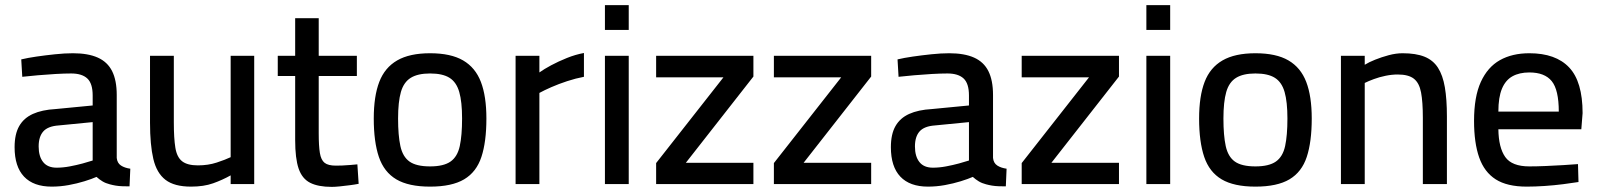

<svg xmlns="http://www.w3.org/2000/svg" viewBox="-20 -719 6243 750"><path d="M182 10Q111 10 74 -29Q37 -68 37 -144Q37 -195 55 -226.5Q73 -258 108.5 -274Q144 -290 197 -293L342 -307V-346Q342 -393 321 -412.5Q300 -432 258 -432Q232 -432 197 -430Q162 -428 128 -425Q94 -422 67 -419L63 -487Q88 -493 122.5 -498Q157 -503 195 -507Q233 -511 265 -511Q324 -511 362 -494Q400 -477 418 -441Q436 -405 436 -348V-102Q438 -82 452.5 -72.5Q467 -63 489 -60L486 9Q472 9 458 8.5Q444 8 432 6Q420 4 409 1Q393 -3 380.5 -10.5Q368 -18 357 -28Q339 -20 310 -11Q281 -2 248 4Q215 10 182 10ZM201 -64Q226 -64 252.5 -69Q279 -74 303 -80.5Q327 -87 342 -92V-242L209 -229Q167 -226 149 -205.5Q131 -185 131 -147Q131 -108 148.5 -86Q166 -64 201 -64Z M726 10Q661 10 626.5 -16.5Q592 -43 579 -98Q566 -153 566 -240V-501H659V-241Q659 -179 665 -142Q671 -105 691.5 -89Q712 -73 753 -73Q793 -73 826.5 -84Q860 -95 881 -105V-501H973V0H881V-34Q849 -16 812.5 -3Q776 10 726 10Z M1276 11Q1223 11 1191.5 -5Q1160 -21 1146.5 -60.5Q1133 -100 1133 -172V-422H1065V-501H1133V-648H1225V-501H1374V-422H1225V-198Q1225 -149 1229.5 -121.5Q1234 -94 1248 -83Q1262 -72 1292 -72Q1302 -72 1317 -72.5Q1332 -73 1348 -74.5Q1364 -76 1376 -77L1381 -1Q1366 2 1346.5 4.5Q1327 7 1308 9Q1289 11 1276 11Z M1660 10Q1576 10 1528 -18.5Q1480 -47 1460 -106Q1440 -165 1440 -256Q1440 -343 1461.5 -399Q1483 -455 1531.5 -483Q1580 -511 1660 -511Q1741 -511 1789 -483Q1837 -455 1858.5 -399Q1880 -343 1880 -256Q1880 -165 1860.5 -106Q1841 -47 1793 -18.5Q1745 10 1660 10ZM1660 -69Q1713 -69 1740 -88Q1767 -107 1776 -148.5Q1785 -190 1785 -256Q1785 -321 1774 -359.5Q1763 -398 1736 -415Q1709 -432 1660 -432Q1612 -432 1584.5 -415Q1557 -398 1546 -359.5Q1535 -321 1535 -256Q1535 -190 1544 -148.5Q1553 -107 1579.5 -88Q1606 -69 1660 -69Z M1994 0V-501H2087V-436Q2105 -449 2133 -464Q2161 -479 2194.5 -492.5Q2228 -506 2261 -512V-419Q2229 -413 2195.5 -402Q2162 -391 2133.5 -378.5Q2105 -366 2087 -356V0Z M2343 0V-501H2436V0ZM2343 -602V-699H2436V-602Z M2543 0V-82L2806 -417H2543V-501H2923V-420L2659 -83H2923V0Z M3003 0V-82L3266 -417H3003V-501H3383V-420L3119 -83H3383V0Z M3605 10Q3534 10 3497 -29Q3460 -68 3460 -144Q3460 -195 3478 -226.5Q3496 -258 3531.5 -274Q3567 -290 3620 -293L3765 -307V-346Q3765 -393 3744 -412.5Q3723 -432 3681 -432Q3655 -432 3620 -430Q3585 -428 3551 -425Q3517 -422 3490 -419L3486 -487Q3511 -493 3545.5 -498Q3580 -503 3618 -507Q3656 -511 3688 -511Q3747 -511 3785 -494Q3823 -477 3841 -441Q3859 -405 3859 -348V-102Q3861 -82 3875.5 -72.5Q3890 -63 3912 -60L3909 9Q3895 9 3881 8.5Q3867 8 3855 6Q3843 4 3832 1Q3816 -3 3803.5 -10.5Q3791 -18 3780 -28Q3762 -20 3733 -11Q3704 -2 3671 4Q3638 10 3605 10ZM3624 -64Q3649 -64 3675.5 -69Q3702 -74 3726 -80.5Q3750 -87 3765 -92V-242L3632 -229Q3590 -226 3572 -205.5Q3554 -185 3554 -147Q3554 -108 3571.5 -86Q3589 -64 3624 -64Z M3971 0V-82L4234 -417H3971V-501H4351V-420L4087 -83H4351V0Z M4458 0V-501H4551V0ZM4458 -602V-699H4551V-602Z M4884 10Q4800 10 4752 -18.5Q4704 -47 4684 -106Q4664 -165 4664 -256Q4664 -343 4685.5 -399Q4707 -455 4755.5 -483Q4804 -511 4884 -511Q4965 -511 5013 -483Q5061 -455 5082.5 -399Q5104 -343 5104 -256Q5104 -165 5084.5 -106Q5065 -47 5017 -18.5Q4969 10 4884 10ZM4884 -69Q4937 -69 4964 -88Q4991 -107 5000 -148.5Q5009 -190 5009 -256Q5009 -321 4998 -359.5Q4987 -398 4960 -415Q4933 -432 4884 -432Q4836 -432 4808.5 -415Q4781 -398 4770 -359.5Q4759 -321 4759 -256Q4759 -190 4768 -148.5Q4777 -107 4803.5 -88Q4830 -69 4884 -69Z M5218 0V-501H5311V-466Q5327 -476 5352 -486Q5377 -496 5405 -503.5Q5433 -511 5459 -511Q5511 -511 5544.5 -497.5Q5578 -484 5597 -454.5Q5616 -425 5624 -378Q5632 -331 5632 -264V0H5538V-259Q5538 -321 5531 -358Q5524 -395 5503 -411.5Q5482 -428 5440 -428Q5417 -428 5392.5 -423Q5368 -418 5346.5 -410Q5325 -402 5311 -395V0Z M5944 10Q5867 10 5822.5 -18.5Q5778 -47 5758 -104Q5738 -161 5738 -247Q5738 -341 5764.5 -399Q5791 -457 5839 -484Q5887 -511 5954 -511Q6057 -511 6109.5 -455.5Q6162 -400 6162 -277L6157 -214H5833Q5834 -142 5860 -105.5Q5886 -69 5954 -69Q5983 -69 6017.5 -70.5Q6052 -72 6086 -74Q6120 -76 6144 -78L6146 -8Q6121 -4 6086 0.5Q6051 5 6013.5 7.5Q5976 10 5944 10ZM5833 -283H6069Q6069 -368 6041.5 -402Q6014 -436 5954 -436Q5915 -436 5888 -421Q5861 -406 5847 -372.5Q5833 -339 5833 -283Z"/></svg>

Font: Cairo Play SemiBold
Style: Regular
Weight: 600
Designer: Mohamed Gaber, Accademia di Belle Arti di Urbino
Foundry: Kief Type Foundry, Accademia di Belle Arti di Urbino
Version: Version 3.130;gftools[0.9.24]